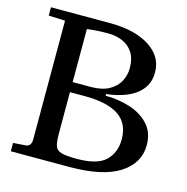

<svg xmlns="http://www.w3.org/2000/svg" viewBox="-101 -771 843 867"><g transform="rotate(15 320.5 -337.5)"><path d="M25 0V-39L82 -43Q109 -44 109 -79V-633L32 -636V-675H310Q383 -675 439.5 -656Q496 -637 529 -600.5Q562 -564 562 -511Q562 -464 535.5 -432Q509 -400 466 -383Q423 -366 374 -361V-353Q435 -353 489 -335.5Q543 -318 577 -281Q611 -244 611 -185Q611 -101 533 -50.5Q455 0 297 0ZM314 -628Q283 -628 260.5 -626.5Q238 -625 214 -622V-374H297Q351 -374 384 -392.5Q417 -411 432 -440Q447 -469 447 -500Q447 -547 428 -575Q409 -603 378.5 -615.5Q348 -628 314 -628ZM282 -327H214V-136Q214 -98 219.5 -78Q225 -58 247.5 -51Q270 -44 321 -44Q418 -44 456.5 -82Q495 -120 495 -181Q495 -256 442 -291.5Q389 -327 282 -327Z"/></g></svg>

Font: Gulzar
Style: Regular
Weight: 400
Designer: Borna Izadpanah, Alice Savoie, Simon Cozens, Fiona Ross
Version: Version 1.000;[7b34f74]; ttfautohint (v1.8.4)